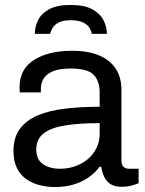

<svg xmlns="http://www.w3.org/2000/svg" viewBox="-20 -743 585 775"><path d="M200.9 12Q172.5 12 143.1 5.1Q113.6 -1.8 89 -17.9Q64.3 -34.1 49.4 -62.4Q34.5 -90.8 34.5 -133.7Q34.5 -188.2 60.3 -223Q86.1 -257.8 132.6 -277.4Q179.1 -296.9 243.1 -304.5Q307 -312.1 382.2 -312.1V-371.6Q382.2 -414.8 358.6 -440.6Q335 -466.4 264.4 -466.4Q218.6 -466.4 192.3 -454.8Q166.1 -443.3 155.5 -425Q145 -406.7 145 -385.4V-370H60.1Q59.1 -375 59.1 -380Q59.1 -385 59.1 -392Q59.1 -464.1 117.4 -501.1Q175.7 -538 270.2 -538Q336.3 -538 380.5 -519.1Q424.7 -500.3 447.4 -465.4Q470.2 -430.4 470.2 -380.6V-95.9Q470.2 -76.9 478.9 -69.4Q487.6 -61.8 500.6 -61.8H539.5V-3.5Q525.8 2.3 508.7 6.6Q491.5 11 470.4 11Q443.9 11 427.1 0.7Q410.3 -9.7 401.1 -28.2Q391.9 -46.7 388.7 -70.1H382.2Q353.9 -31.7 307.5 -9.8Q261.1 12 200.9 12ZM222.8 -61.8Q254.6 -61.8 283.4 -72Q312.2 -82.1 334.1 -100.4Q356 -118.7 369.1 -144.7Q382.2 -170.7 382.2 -201.8V-246Q301.5 -246 244.2 -237Q186.9 -227.9 156.6 -204.8Q126.4 -181.6 126.4 -139.7Q126.4 -99.8 153 -80.8Q179.6 -61.8 222.8 -61.8ZM264.6 -723Q321.3 -723 353 -705.3Q384.7 -687.6 398.1 -660.8Q411.5 -634 411.5 -606.2H350.3Q349.3 -617.2 341.5 -630.1Q333.8 -643 315.9 -652.1Q298 -661.3 265.6 -661.3Q234.1 -661.3 216.9 -652.1Q199.8 -643 192.3 -630.1Q184.8 -617.2 181.8 -606.2H120.6Q120.6 -634 133.3 -660.8Q146 -687.6 177.7 -705.3Q209.5 -723 264.6 -723Z"/></svg>

Font: Archivo Variable SemiBold
Style: Regular
Weight: 600
Designer: Hector Gatti
Foundry: Omnibus-Type
Version: Version 2.001